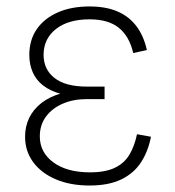

<svg xmlns="http://www.w3.org/2000/svg" viewBox="-20 -568 546 598"><path d="M259.3 9.8Q198.2 9.8 153.1 -9.8Q107.9 -29.3 83 -63.5Q58.1 -97.7 58.1 -142.1Q58.1 -174.3 71 -200.9Q84 -227.5 108.9 -247.1Q133.8 -266.6 170.9 -277.3Q208 -288.1 256.8 -288.1H305.7V-259.3H250Q208 -259.3 175 -244.9Q142.1 -230.5 123 -204.6Q104 -178.7 104 -143.1Q104 -93.3 146.2 -62.3Q188.5 -31.2 260.3 -31.2Q308.1 -31.2 337.6 -45.4Q367.2 -59.6 383.1 -86.2Q398.9 -112.8 406.7 -149.9L450.2 -142.1Q441.4 -96.2 418.9 -62Q396.5 -27.8 357.2 -9Q317.9 9.8 259.3 9.8ZM256.8 -265.1Q207.5 -265.1 172.4 -274.7Q137.2 -284.2 114.7 -301.5Q92.3 -318.8 81.8 -343.3Q71.3 -367.7 71.3 -397Q71.3 -443.4 94.5 -477.1Q117.7 -510.7 159.9 -529.3Q202.1 -547.9 258.8 -547.9Q310.1 -547.9 346.2 -532.2Q382.3 -516.6 405 -486.3Q427.7 -456.1 437.5 -412.1L395 -402.8Q382.8 -455.1 350.1 -481.4Q317.4 -507.8 258.8 -507.8Q192.9 -507.8 154.5 -477.8Q116.2 -447.8 115.7 -397.9Q115.7 -351.6 149.9 -325Q184.1 -298.3 250.5 -298.3H305.7V-265.1Z"/></svg>

Font: Inter 17pt ExtraLight
Style: Regular
Weight: 250
Version: Version 4.001;git-66647c0bb